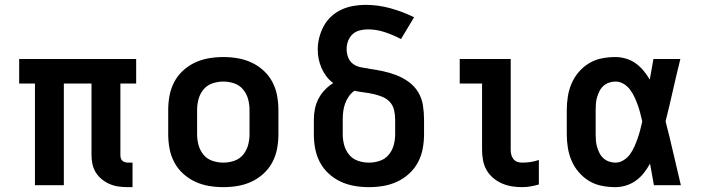

<svg xmlns="http://www.w3.org/2000/svg" viewBox="-20 -763 2890 791"><path d="M507 8Q488 8 469 5.5Q450 3 432.5 -4.5Q415 -12 400 -24Q385 -36 375 -52Q365 -68 361 -86.5Q357 -105 357 -124V-419H243V0H124V-419H59V-520H541V-419H476V-124Q476 -118 477.5 -112Q479 -106 483.5 -101.5Q488 -97 494.5 -95Q501 -93 507 -93H526V8Z M900 8Q870 8 840.5 3Q811 -2 784 -14.5Q757 -27 734.5 -47.5Q712 -68 698 -94.5Q684 -121 678.5 -150.5Q673 -180 673 -210V-310Q673 -340 678.5 -369.5Q684 -399 698 -425.5Q712 -452 734.5 -472.5Q757 -493 784 -505.5Q811 -518 840.5 -523Q870 -528 900 -528Q930 -528 959.5 -523Q989 -518 1016 -505.5Q1043 -493 1065.5 -472.5Q1088 -452 1102 -425.5Q1116 -399 1121.5 -369.5Q1127 -340 1127 -310V-210Q1127 -180 1121.5 -150.5Q1116 -121 1102 -94.5Q1088 -68 1065.5 -47.5Q1043 -27 1016 -14.5Q989 -2 959.5 3Q930 8 900 8ZM900 -93Q923 -93 945 -100.5Q967 -108 981.5 -125.5Q996 -143 1002 -165Q1008 -187 1008 -210V-310Q1008 -333 1002 -355Q996 -377 981.5 -394.5Q967 -412 945 -419.5Q923 -427 900 -427Q877 -427 855 -419.5Q833 -412 818.5 -394.5Q804 -377 798 -355Q792 -333 792 -310V-210Q792 -187 798 -165Q804 -143 818.5 -125.5Q833 -108 855 -100.5Q877 -93 900 -93Z M1500 8Q1470 8 1440.5 3Q1411 -2 1384 -14.5Q1357 -27 1334.5 -47.5Q1312 -68 1298 -94.5Q1284 -121 1278.5 -150.5Q1273 -180 1273 -210V-270Q1273 -293 1277.5 -315Q1282 -337 1292.5 -357Q1303 -377 1318.5 -393Q1334 -409 1353 -421Q1337 -432 1325 -448Q1313 -464 1305 -482Q1297 -500 1293 -519.5Q1289 -539 1289 -559Q1289 -584 1295.5 -609Q1302 -634 1314 -656Q1326 -678 1345 -695.5Q1364 -713 1387 -723.5Q1410 -734 1435.5 -738.5Q1461 -743 1486 -743Q1538 -743 1588.5 -729Q1639 -715 1686 -692L1632 -602Q1600 -619 1565.5 -630.5Q1531 -642 1495 -642Q1478 -642 1461 -637.5Q1444 -633 1432 -621.5Q1420 -610 1414 -594Q1408 -578 1408 -561Q1408 -544 1414 -527.5Q1420 -511 1433.5 -500.5Q1447 -490 1464 -486.5Q1481 -483 1497 -481L1499 -480Q1528 -476 1556.5 -470Q1585 -464 1612.5 -453.5Q1640 -443 1664 -425.5Q1688 -408 1703 -383Q1718 -358 1722.5 -328.5Q1727 -299 1727 -270V-210Q1727 -180 1721.5 -150.5Q1716 -121 1702 -94.5Q1688 -68 1665.5 -47.5Q1643 -27 1616 -14.5Q1589 -2 1559.5 3Q1530 8 1500 8ZM1500 -93Q1523 -93 1545 -100.5Q1567 -108 1581.5 -125.5Q1596 -143 1602 -165Q1608 -187 1608 -210V-270Q1608 -290 1603.5 -309.5Q1599 -329 1586 -343Q1573 -357 1554.5 -364.5Q1536 -372 1517 -376Q1498 -380 1478.5 -382.5Q1459 -385 1440 -389Q1426 -379 1416.5 -365Q1407 -351 1401.5 -335.5Q1396 -320 1394 -303.5Q1392 -287 1392 -270V-210Q1392 -187 1398 -165Q1404 -143 1418.5 -125.5Q1433 -108 1455 -100.5Q1477 -93 1500 -93Z M2130 8Q2109 8 2088 4.5Q2067 1 2047.5 -7.5Q2028 -16 2011.5 -30Q1995 -44 1984.5 -62.5Q1974 -81 1970 -102.5Q1966 -124 1966 -145V-419H1874V-520H2084V-145Q2084 -135 2086.5 -125.5Q2089 -116 2095 -108Q2101 -100 2110.5 -96.5Q2120 -93 2130 -93Q2148 -93 2165.5 -95.5Q2183 -98 2200 -104V-3Q2183 2 2165.5 5Q2148 8 2130 8Z M2515 8Q2487 8 2459 2.5Q2431 -3 2407 -17.5Q2383 -32 2364.5 -53.5Q2346 -75 2335 -100.5Q2324 -126 2319.5 -154Q2315 -182 2315 -210V-310Q2315 -338 2319.5 -366Q2324 -394 2335 -419.5Q2346 -445 2364.5 -466.5Q2383 -488 2407 -502.5Q2431 -517 2459 -522.5Q2487 -528 2515 -528Q2537 -528 2559 -521.5Q2581 -515 2599 -502Q2617 -489 2631.5 -471.5Q2646 -454 2657 -435Q2661 -456 2664.5 -477.5Q2668 -499 2672 -520H2783Q2767 -456 2752.5 -391.5Q2738 -327 2722 -263Q2739 -198 2754 -132Q2769 -66 2785 0H2674Q2670 -22 2666 -44.5Q2662 -67 2658 -89Q2647 -69 2633 -51Q2619 -33 2600.5 -19.5Q2582 -6 2560 1Q2538 8 2515 8ZM2515 -93Q2533 -93 2549 -103Q2565 -113 2575.5 -127.5Q2586 -142 2593.5 -159Q2601 -176 2607 -193Q2613 -210 2617.5 -227.5Q2622 -245 2626 -263Q2622 -280 2617.5 -297.5Q2613 -315 2607 -331.5Q2601 -348 2593.5 -364Q2586 -380 2575 -394.5Q2564 -409 2548.5 -418Q2533 -427 2515 -427Q2502 -427 2489 -422.5Q2476 -418 2466 -409Q2456 -400 2450 -388Q2444 -376 2440 -363Q2436 -350 2435 -336.5Q2434 -323 2434 -310V-210Q2434 -197 2435 -183.5Q2436 -170 2440 -157Q2444 -144 2450 -132Q2456 -120 2466 -111Q2476 -102 2489 -97.5Q2502 -93 2515 -93Z"/></svg>

Font: Iosevka Book
Style: Bold
Weight: 700
Designer: Belleve Invis
Foundry: Belleve Invis
Version: Version 28.0.7; ttfautohint (v1.8.3)